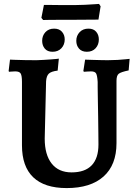

<svg xmlns="http://www.w3.org/2000/svg" viewBox="-20 -947 703 979"><path d="M320 12Q207 12 149.5 -43Q92 -98 92 -206V-529Q92 -561 85.5 -572Q79 -583 58 -583Q50 -583 38 -582Q26 -581 26 -581L24 -585L31 -643Q31 -643 54 -642Q77 -641 108.5 -640.5Q140 -640 166 -640Q181 -640 200.5 -641.5Q220 -643 238.5 -644Q257 -645 268.5 -646.5Q280 -648 280 -648L274 -587Q241 -583 229 -571.5Q217 -560 215 -533L208 -240Q208 -158 243.5 -113Q279 -68 345 -68Q413 -68 447.5 -104Q482 -140 482 -210Q482 -231 481.5 -269Q481 -307 480.5 -351Q480 -395 479 -435.5Q478 -476 478 -502.5Q478 -529 478 -529Q476 -562 470 -572.5Q464 -583 444 -583Q436 -583 422 -582Q408 -581 408 -581L405 -585L414 -643Q414 -643 426 -642.5Q438 -642 457 -641.5Q476 -641 495.5 -640.5Q515 -640 529 -640Q554 -640 579.5 -641.5Q605 -643 623 -645Q641 -647 641 -647L636 -588Q597 -580 585.5 -571Q574 -562 574 -535V-217Q574 -106 508 -47Q442 12 320 12ZM200 -845 191 -856 204 -922Q204 -922 219.5 -922Q235 -922 259 -921.5Q283 -921 309.5 -921Q336 -921 358 -921Q383 -921 412.5 -922.5Q442 -924 463.5 -925.5Q485 -927 485 -927L493 -915L482 -847L341 -846Q312 -846 279 -846Q246 -846 223 -845.5Q200 -845 200 -845ZM248 -683Q222 -683 208.5 -699Q195 -715 195 -739Q195 -765 211.5 -783Q228 -801 256 -801Q282 -801 296 -785Q310 -769 310 -746Q310 -719 293 -701Q276 -683 248 -683ZM423 -683Q397 -683 383 -699Q369 -715 369 -739Q369 -765 386 -783Q403 -801 431 -801Q457 -801 470.5 -785Q484 -769 484 -746Q484 -719 467.5 -701Q451 -683 423 -683Z"/></svg>

Font: Alegreya SemiBold
Style: Regular
Weight: 600
Designer: Juan Pablo del Peral
Foundry: Huerta Tipografica
Version: Version 2.009